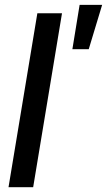

<svg xmlns="http://www.w3.org/2000/svg" viewBox="-20 -783 447 803"><path d="M239.3 -727.5 118.7 0H15.6L136.2 -727.5ZM282.7 -577.1 313 -762.7H407.2L351.1 -577.1Z"/></svg>

Font: Inter Display Medium
Style: Italic
Weight: 500
Italic angle: -9.39999°
Designer: Rasmus Andersson
Foundry: rsms
Version: Version 4.000;git-a52131595